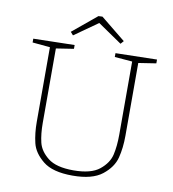

<svg xmlns="http://www.w3.org/2000/svg" viewBox="-94 -953 941 1042"><g transform="rotate(10 377.0 -432.0)"><path d="M718 -693V-672L621 -657V-256Q621 -189 607 -134Q593 -79 538.5 -36Q484 7 375 7Q265 7 212 -36Q159 -79 146.5 -131.5Q134 -184 134 -247V-658L37 -667V-688L264 -693V-672L167 -657V-247Q167 -186 178 -140Q189 -94 234.5 -58Q280 -22 375 -22Q472 -22 518.5 -59.5Q565 -97 576 -145Q587 -193 587 -256V-659L490 -667V-688ZM386 -871 523 -760 508 -743 375 -834 246 -743 231 -760 364 -870Z"/></g></svg>

Font: Bitter Pro ExtraLight
Style: Regular
Weight: 275
Designer: Sol Matas, and Bitter project Authors
Foundry: Sol Matas
Version: Version 1.010